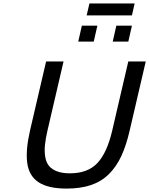

<svg xmlns="http://www.w3.org/2000/svg" viewBox="-20 -1078 864 1112"><path d="M365.2 14.2H366.2Q258.8 14.2 203.1 -22.7Q147.5 -59.6 137.7 -134.3Q127.9 -209 153.8 -321.8L247.1 -722.2H348.1L254.9 -321.8Q243.7 -273.4 240.2 -236.6Q236.8 -199.7 242.2 -168.2Q247.6 -136.7 264.2 -116.7Q280.8 -96.7 310.8 -85.4Q340.8 -74.2 384.8 -74.2Q488.3 -74.2 544.2 -133.8Q600.1 -193.4 629.9 -321.8L723.1 -722.2H824.2L731 -321.8Q710.9 -234.9 682.4 -173.6Q653.8 -112.3 610.4 -69.3Q566.9 -26.4 506.6 -6.1Q446.3 14.2 365.2 14.2ZM522.9 -836.9H433.1L454.1 -929.2H543.9ZM723.1 -836.9H632.8L653.8 -929.2H744.1ZM744.1 -988.8H481.9L498 -1058.1H759.8Z"/></svg>

Font: Perun
Style: Italic
Weight: 400
Italic angle: -12°
Foundry: Stefan Peev, Context Ltd
Version: Version 001.000